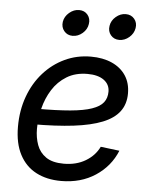

<svg xmlns="http://www.w3.org/2000/svg" viewBox="-53 -783 656 839"><g transform="rotate(5 274.5 -363.5)"><path d="M246.1 11.7Q183.1 11.7 136.5 -12.7Q89.8 -37.1 64 -86.2Q38.1 -135.3 38.1 -208.5Q38.1 -280.3 60.3 -341.1Q82.5 -401.9 122.3 -446.5Q162.1 -491.2 215.1 -516.1Q268.1 -541 329.6 -541Q382.3 -541 421.6 -523.4Q460.9 -505.9 482.7 -473.1Q504.4 -440.4 504.4 -394.5Q504.4 -348.1 480.2 -315.7Q456.1 -283.2 406.2 -263.2Q356.4 -243.2 280 -233.9Q203.6 -224.6 99.1 -224.6L110.8 -293.5Q200.2 -293.5 259.8 -298.8Q319.3 -304.2 354.2 -316.4Q389.2 -328.6 404.1 -347.9Q418.9 -367.2 418.9 -395Q418.9 -426.8 393.1 -445.6Q367.2 -464.4 321.3 -464.4Q268.1 -464.4 230 -440.9Q191.9 -417.5 168 -379.4Q144 -341.3 132.8 -295.9Q121.6 -250.5 121.6 -206.1Q121.6 -168 133.3 -135.7Q145 -103.5 173.3 -84Q201.7 -64.5 251.5 -64.5Q306.2 -64.5 346.7 -88.6Q387.2 -112.8 406.2 -152.3L488.8 -142.1Q460.4 -72.3 396.5 -30.3Q332.5 11.7 246.1 11.7ZM445.8 -624.5Q422.4 -624.5 408.4 -641.4Q394.5 -658.2 398.4 -682.1Q401.9 -705.6 421.6 -722.4Q441.4 -739.3 464.8 -739.3Q488.8 -739.3 502.7 -722.4Q516.6 -705.6 512.7 -682.1Q508.8 -658.2 489.3 -641.4Q469.7 -624.5 445.8 -624.5ZM241.2 -624.5Q217.8 -624.5 203.9 -641.4Q189.9 -658.2 193.4 -682.1Q197.3 -705.6 217 -722.4Q236.8 -739.3 260.3 -739.3Q284.2 -739.3 297.9 -722.4Q311.5 -705.6 307.6 -682.1Q304.2 -658.2 284.7 -641.4Q265.1 -624.5 241.2 -624.5Z"/></g></svg>

Font: Inter 24pt
Style: Italic
Weight: 400
Italic angle: -9.3988°
Designer: Rasmus Andersson
Foundry: rsms
Version: Version 4.001;git-66647c0bb